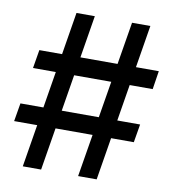

<svg xmlns="http://www.w3.org/2000/svg" viewBox="-82 -800 785 871"><g transform="rotate(10 311.0 -364.0)"><path d="M335.9 0 456.1 -727.5H540.5L421.4 0ZM6.8 -195.3 21 -279.3H572.3L558.1 -195.3ZM81.1 0 200.2 -727.5H284.7L165.5 0ZM49.3 -447.3 63.5 -532.2H613.8L600.6 -447.3Z"/></g></svg>

Font: Inter 24pt Medium
Style: Regular
Weight: 500
Designer: Rasmus Andersson
Foundry: rsms
Version: Version 4.001;git-66647c0bb